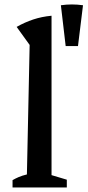

<svg xmlns="http://www.w3.org/2000/svg" viewBox="-20 -822 384 842"><path d="M35 0V-32Q47 -39 62 -45.5Q77 -52 98 -57L110 -625L53 -704Q88 -724 125.5 -736.5Q163 -749 206 -753V-54L273 -34V0ZM268 -620 247 -799Q295 -806 344 -799L322 -620Z"/></svg>

Font: Piazzolla Thin SemiBold
Style: Regular
Weight: 600
Version: Version 2.005